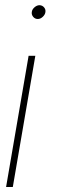

<svg xmlns="http://www.w3.org/2000/svg" viewBox="-20 -559 237 754"><path d="M92.3 -339.8H118.7L30.3 175.3H3.9ZM158.2 -510.7Q156.7 -501 147.7 -492.7Q138.7 -484.4 128.4 -484.4Q117.2 -484.4 110.1 -493.2Q103 -502 105 -512.7Q106.4 -522.5 115.7 -530.5Q125 -538.6 135.3 -538.6Q146.5 -538.1 153.3 -529.8Q160.2 -521.5 158.2 -510.7Z"/></svg>

Font: TypoPRO Roboto
Style: Italic
Weight: 250
Italic angle: -12°
Designer: Google
Version: Version 2.136; 2016